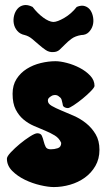

<svg xmlns="http://www.w3.org/2000/svg" viewBox="-20 -752 431 778"><path d="M205 -504Q224 -504 251 -497Q278 -490 303 -477Q328 -464 345.5 -445.5Q363 -427 363 -404Q363 -398 348.5 -383Q334 -368 315 -352.5Q296 -337 278.5 -325.5Q261 -314 255 -314Q247 -314 240.5 -318Q234 -322 234 -330Q232 -338 230 -346.5Q228 -355 220 -360Q213 -367 203 -367Q198 -367 192 -365Q186 -362 180 -357Q174 -352 174 -344Q174 -332 189.5 -323Q205 -314 228 -304.5Q251 -295 278.5 -283Q306 -271 329 -252.5Q352 -234 367.5 -208Q383 -182 383 -145Q383 -108 366.5 -79.5Q350 -51 323.5 -32Q297 -13 264 -3.5Q231 6 198 6Q176 6 143.5 -1.5Q111 -9 81 -23.5Q51 -38 29.5 -59.5Q8 -81 8 -109Q8 -118 24 -135Q40 -152 60.5 -169Q81 -186 101.5 -199Q122 -212 131 -212Q145 -212 149.5 -202Q154 -192 157 -179.5Q160 -167 165 -157Q170 -147 186 -147Q200 -147 214 -151.5Q228 -156 228 -173Q220 -192 202 -203Q184 -214 162 -223Q140 -232 117 -242Q94 -252 75 -268Q56 -284 43.5 -308.5Q31 -333 31 -372Q31 -407 47 -432Q63 -457 88.5 -473Q114 -489 145 -496.5Q176 -504 205 -504ZM112 -724Q132 -698 155 -681Q178 -664 196 -663Q212 -663 240.5 -679.5Q269 -696 291 -724Q310 -732 324.5 -727Q339 -722 347 -709.5Q355 -697 357.5 -680Q360 -663 355.5 -648Q351 -633 339.5 -621.5Q328 -610 309 -610Q285 -606 270 -595Q255 -584 243.5 -572Q232 -560 221.5 -550.5Q211 -541 195 -541Q179 -540 165 -549.5Q151 -559 137.5 -571Q124 -583 110 -594.5Q96 -606 80 -610Q61 -614 50 -627Q39 -640 36 -656Q33 -672 37 -688.5Q41 -705 51 -716.5Q61 -728 76.5 -731Q92 -734 112 -724Z"/></svg>

Font: r_Neptun CAT
Style: Regular
Weight: 400
Foundry: Peter Wiegel, CAT-Fonts
Version: Version 1.000;June 8, 2024;FontCreator 14.0.0.2814 32-bit